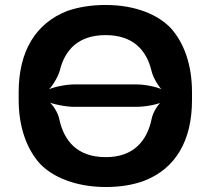

<svg xmlns="http://www.w3.org/2000/svg" viewBox="-20 -741 827 771"><path d="M751 -339V-371C751 -481 719 -568 667 -627C616 -681 526 -721 404 -721C348 -721 296 -713 250 -697C122 -647 55 -534 55 -371V-339C55 -230 88 -142 140 -84C191 -30 284 10 405 10C461 10 513 2 559 -15C685 -64 751 -176 751 -339ZM278 -312H529C563 -312 620 -322 638 -335L635 -338C616 -326 594 -290 589 -264C571 -176 517 -110 405 -110C290 -110 237 -175 218 -263C213 -290 189 -326 170 -338L168 -335C186 -323 244 -312 278 -312ZM529 -402H278C242 -402 184 -390 165 -376L167 -373C186 -387 212 -429 220 -457C240 -540 294 -600 404 -600C514 -600 568 -540 588 -458C594 -429 620 -387 638 -373L641 -376C622 -390 565 -402 529 -402Z"/></svg>

Font: Asimov
Style: EdgeWide
Weight: 500
Designer: Google
Version: Version 2.000980: 2014